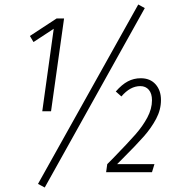

<svg xmlns="http://www.w3.org/2000/svg" viewBox="-20 -766 803 854"><path d="M265 -684 207 -271H168L219 -638L129 -579L113 -606L232 -684ZM595 -746 624 -730 179 68 149 52ZM696 -321Q696 -278 674.5 -237.5Q653 -197 620 -159.5Q587 -122 522 -57L501 -36H667L656 0H452L457 -36Q457 -36 482 -61Q549 -130 582 -167.5Q615 -205 635.5 -243.5Q656 -282 656 -320Q656 -350 642 -366.5Q628 -383 604 -383Q559 -383 520 -337L495 -359Q522 -390 548.5 -404Q575 -418 606 -418Q648 -418 672 -391Q696 -364 696 -321Z"/></svg>

Font: Fira Sans Extra Condensed ExtraLight
Style: Italic
Weight: 275
Width: 3
Italic angle: -8°
Designer: Carrois Corporate & Edenspiekermann AG
Foundry: Carrois Corporate GbR & Edenspiekermann AG
Version: Version 4.203